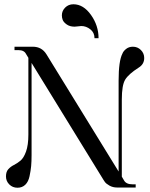

<svg xmlns="http://www.w3.org/2000/svg" viewBox="-20 -879 702 900"><path d="M423 -700Q423 -726 403.5 -741.5Q384 -757 361 -757Q357 -757 346 -755.5Q335 -754 330 -754Q307 -754 292.5 -764.5Q278 -775 274 -785.5Q270 -796 270 -807Q270 -828 285.5 -843.5Q301 -859 324 -859Q371 -859 406.5 -809Q442 -759 442 -700ZM603 -660Q625 -660 640.5 -644.5Q656 -629 656 -607Q656 -578 630 -562Q583 -532 567 -506Q551 -480 551 -412V-51L561 -34Q571 -15 601 -15H616V0H529Q509 0 493 -9Q477 -18 471 -27L465 -36L128 -584V-152Q128 -122 126 -100.5Q124 -79 118.5 -53Q113 -27 98.5 -13Q84 1 62 1Q39 1 23.5 -14.5Q8 -30 8 -52Q8 -74 19 -86Q30 -98 45 -105.5Q60 -113 75.5 -125.5Q91 -138 102 -168.5Q113 -199 113 -248V-608L102 -626Q93 -644 67 -644H63H48V-660H134Q176 -660 198 -624L536 -75V-501Q536 -594 554 -628Q558 -639 571 -649.5Q584 -660 603 -660Z"/></svg>

Font: kawoszeh
Style: Medium
Weight: 500
Version: Version 000.030